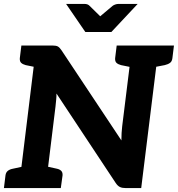

<svg xmlns="http://www.w3.org/2000/svg" viewBox="-29 -959 907 979"><path d="M67 0 156 -727H237Q257 -727 266 -722Q275 -717 285 -702L590 -243Q590 -262 591 -280.5Q592 -299 594 -315L645 -727H781L691 0H612Q594 0 582.5 -5.5Q571 -11 561 -26L259 -482Q259 -463 257.5 -451Q256 -439 254 -416L203 0ZM-9 0 -1 -65Q1 -80 11 -88Q21 -96 38 -99L89 -110V0ZM183 0 210 -110 260 -99Q275 -96 283 -88Q291 -80 290 -65L281 0ZM179 -727 151 -617 102 -627Q87 -631 79 -638.5Q71 -646 72 -662L80 -727ZM665 -727 637 -617 588 -627Q573 -631 565 -638.5Q557 -646 558 -662L566 -727ZM858 -727 850 -662Q848 -646 838 -638.5Q828 -631 811 -627L759 -617L760 -727ZM673 -939 539 -796H406L308 -939H402Q419 -939 428 -929L482 -876L545 -929Q550 -933 558.5 -936Q567 -939 575 -939Z"/></svg>

Font: Aleo ExtraBold
Style: Italic
Weight: 800
Italic angle: -7°
Designer: Alessio Laiso
Foundry: Alessio Laiso
Version: Version 2.001;gftools[0.9.29]